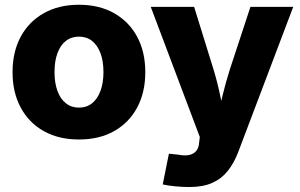

<svg xmlns="http://www.w3.org/2000/svg" viewBox="-20 -564 1235 791"><path d="M305.2 10.7Q221.7 10.7 160.2 -23.9Q98.6 -58.6 65.2 -121.1Q31.7 -183.6 31.7 -266.6Q31.7 -350.1 65.2 -412.4Q98.6 -474.6 160.2 -509.5Q221.7 -544.4 305.2 -544.4Q389.2 -544.4 450.4 -509.5Q511.7 -474.6 545.2 -412.4Q578.6 -350.1 578.6 -266.6Q578.6 -183.6 545.2 -121.1Q511.7 -58.6 450.4 -23.9Q389.2 10.7 305.2 10.7ZM305.2 -120.6Q336.9 -120.6 359.4 -138.7Q381.8 -156.7 394 -189.7Q406.2 -222.7 406.2 -267.1Q406.2 -312 394 -344.7Q381.8 -377.4 359.4 -395.3Q336.9 -413.1 305.2 -413.1Q273.9 -413.1 251.2 -395.3Q228.5 -377.4 216.6 -344.7Q204.6 -312 204.6 -267.1Q204.6 -222.7 216.6 -189.7Q228.5 -156.7 251.2 -138.7Q273.9 -120.6 305.2 -120.6ZM650.4 195.8 675.8 69.3 714.4 73.2Q740.7 78.6 759.5 74.5Q778.3 70.3 788.8 57.4Q799.3 44.4 800.3 23.4L803.2 0.5L601.1 -535.6H779.8L859.4 -278.8Q875.5 -226.1 886.5 -172.9Q897.5 -119.6 910.2 -61H871.1Q884.3 -119.6 897.5 -173.1Q910.6 -226.6 927.2 -278.8L1011.7 -535.6H1188L961.4 62.5Q944.3 107.4 918.5 139.9Q892.6 172.4 854.2 189.5Q815.9 206.5 760.3 206.5Q730.5 206.5 701.4 203.6Q672.4 200.7 650.4 195.8Z"/></svg>

Font: Inter 20pt ExtraBold
Style: Regular
Weight: 800
Version: Version 4.001;git-66647c0bb